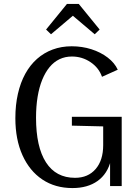

<svg xmlns="http://www.w3.org/2000/svg" viewBox="-20 -945 705 975"><path d="M348 10Q260 10 195 -33.5Q130 -77 94 -157Q58 -237 58 -345Q58 -412 71 -469Q84 -526 108.5 -570.5Q133 -615 168 -646Q203 -677 247.5 -693.5Q292 -710 344 -710Q397 -710 444 -695Q491 -680 526.5 -653Q562 -626 578 -591L498 -555Q482 -601 439.5 -629.5Q397 -658 345 -658Q311 -658 282.5 -644.5Q254 -631 232 -604.5Q210 -578 194.5 -540Q179 -502 171 -453.5Q163 -405 163 -347Q163 -199 213.5 -120.5Q264 -42 361 -42Q427 -42 465.5 -86.5Q504 -131 504 -208V-344L550 -302L345 -307V-352H598V0H539V-135L543 -131Q526 -62 475.5 -26Q425 10 348 10ZM239 -771 214 -795 320 -925H380L486 -795L461 -771L350 -865Z"/></svg>

Font: Sutasoma
Style: Regular
Weight: 400
Designer: Izhar Fathurrohim, Akbar Rohmanto, Arusyal Khofiqoini
Foundry: Kiwari Kolektiv
Version: Version 1.102